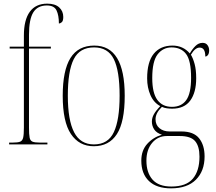

<svg xmlns="http://www.w3.org/2000/svg" viewBox="-20 -792 1184 1053"><path d="M30 0V-10H51Q78 -10 90.5 -15Q103 -20 107 -37Q111 -54 111 -92V-526H33V-536H111V-597Q111 -683 143.5 -727.5Q176 -772 239 -772Q282 -772 304.5 -751.5Q327 -731 327 -699Q327 -677 318.5 -670Q310 -663 303 -663Q303 -708 290 -735Q277 -762 237 -762Q186 -762 162.5 -724Q139 -686 139 -601V-536H259V-526H139V-92Q139 -54 142.5 -37Q146 -20 158.5 -15Q171 -10 198 -10H240V0Z M494 10Q414 10 369 -57Q324 -124 324 -267Q324 -406 366.5 -474Q409 -542 497 -542Q664 -542 664 -267Q664 -123 621 -56.5Q578 10 494 10ZM495 0Q573 0 604.5 -67.5Q636 -135 636 -267Q636 -404 604 -468Q572 -532 496 -532Q417 -532 384.5 -467.5Q352 -403 352 -267Q352 -133 386.5 -66.5Q421 0 495 0Z M918 241Q839 241 797 201Q755 161 755 89Q755 33 787.5 -3Q820 -39 868 -53Q838 -63 825.5 -82.5Q813 -102 813 -125Q813 -145 823.5 -164.5Q834 -184 859 -210Q823 -229 805 -270.5Q787 -312 787 -362Q787 -453 823.5 -497.5Q860 -542 926 -542Q984 -542 1021 -499Q1034 -522 1051.5 -539.5Q1069 -557 1091 -557Q1109 -557 1118 -544.5Q1127 -532 1127 -516Q1127 -499 1120.5 -490.5Q1114 -482 1106 -482Q1106 -531 1075 -531Q1050 -531 1027 -492Q1039 -472 1047.5 -440.5Q1056 -409 1056 -363Q1056 -285 1023.5 -240.5Q991 -196 924 -196Q911 -196 895.5 -198Q880 -200 868 -206Q849 -187 841 -170.5Q833 -154 833 -138Q833 -107 854.5 -89Q876 -71 910 -71H975Q1042 -71 1072 -33.5Q1102 4 1102 66Q1102 146 1054.5 193.5Q1007 241 918 241ZM923 -206Q975 -206 1001.5 -243Q1028 -280 1028 -365Q1028 -460 1000.5 -496Q973 -532 921 -532Q874 -532 844.5 -494Q815 -456 815 -364Q815 -282 843 -244Q871 -206 923 -206ZM920 231Q1001 231 1037.5 188Q1074 145 1074 67Q1074 10 1050 -18Q1026 -46 966 -46H895Q846 -46 814.5 -8.5Q783 29 783 89Q783 155 816.5 193Q850 231 920 231Z"/></svg>

Font: Noto Serif Display Condensed Thin
Style: Regular
Weight: 100
Width: 3
Designer: Monotype Design Team
Foundry: Monotype Imaging Inc.
Version: Version 2.009